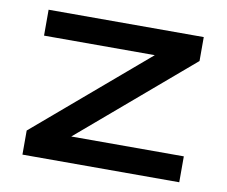

<svg xmlns="http://www.w3.org/2000/svg" viewBox="-60 -551 738 624"><g transform="rotate(10 309.0 -239.0)"><path d="M568 -85.5V0H50.5V-79.5L418 -393H52.5V-478.5H564.5V-399.5L196.5 -85.5Z"/></g></svg>

Font: Anek Latin Expanded Medium
Style: Regular
Weight: 500
Width: 7
Designer: Yesha Goshar
Foundry: Ek Type
Version: Version 1.003